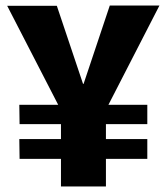

<svg xmlns="http://www.w3.org/2000/svg" viewBox="-20 -676 604 696"><path d="M201 -100H51L50 -172H201V-226H51L50 -296H191L6 -655H186L281 -372H283L378 -656H558L373 -296H514V-226H364V-172H514V-100H364V0H201Z"/></svg>

Font: Murecho Thin
Style: Bold
Weight: 700
Version: Version 1.010